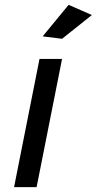

<svg xmlns="http://www.w3.org/2000/svg" viewBox="-20 -772 399 792"><path d="M236 -529 131 0H38L143 -529ZM263 -752 359 -710 236 -612 156 -622Z"/></svg>

Font: Gontserrat
Style: Italic
Weight: 400
Italic angle: -11.3°
Designer: Julieta Ulanovsky
Foundry: Julieta Ulanovsky
Version: Version 6.001